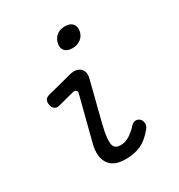

<svg xmlns="http://www.w3.org/2000/svg" viewBox="-183 -899 966 1034"><g transform="rotate(-30 300.0 -382.0)"><path d="M132 -419Q115 -414 103 -422.5Q91 -431 87 -450Q84 -470 91 -481.5Q98 -493 120 -498L267 -536Q290 -542 306.5 -538.5Q323 -535 333.5 -525Q344 -515 347.5 -499.5Q351 -484 346 -465L283 -217Q272 -172 269 -143.5Q266 -115 269.5 -99Q273 -83 284 -76Q295 -69 313 -69Q342 -69 369 -86Q396 -103 418 -128Q433 -144 447.5 -144Q462 -144 472 -135Q484 -125 485 -107Q486 -89 473 -74Q455 -52 436.5 -36Q418 -20 397.5 -10Q377 0 353 5Q329 10 298 10Q265 10 239.5 0.5Q214 -9 198.5 -30Q183 -51 179.5 -83Q176 -115 188 -159L256 -423Q259 -436 252 -442Q245 -448 233 -445ZM349 -651Q318 -651 303 -667.5Q288 -684 293 -711Q298 -740 319 -757Q340 -774 371 -774Q403 -774 418 -757Q433 -740 428 -711Q423 -684 401.5 -667.5Q380 -651 349 -651Z"/></g></svg>

Font: Maple Mono NL Light
Style: Italic
Weight: 300
Italic angle: -10°
Monospace: yes
Designer: subframe7536
Version: Version 7.000